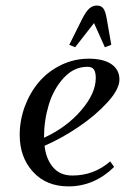

<svg xmlns="http://www.w3.org/2000/svg" viewBox="-20 -663 503 690"><path d="M50.8 -178.2Q50.8 -231 69.3 -280.8Q87.9 -330.6 120.1 -368.4Q152.3 -406.2 199.2 -429.2Q246.1 -452.1 298.8 -452.1Q351.6 -452.1 380.4 -432.4Q409.2 -412.6 409.2 -377Q409.2 -342.3 366.2 -295.2Q323.2 -248 262.2 -206.8Q201.2 -165.5 140.1 -139.2Q145.5 -91.3 170.7 -61.8Q195.8 -32.2 240.2 -32.2Q317.9 -32.2 376 -83L390.1 -63Q318.8 6.8 226.1 6.8Q146 6.8 98.4 -45.7Q50.8 -98.1 50.8 -178.2ZM138.2 -168Q219.2 -205.1 271.7 -266.4Q324.2 -327.6 324.2 -382.8Q324.2 -402.3 317.9 -412.6Q311.5 -422.9 293.9 -422.9Q245.6 -422.9 209 -383.1Q172.4 -343.3 155.3 -286.6Q138.2 -230 138.2 -169.9ZM229 -502 274.9 -594.2Q288.6 -621.1 300.5 -632.1Q312.5 -643.1 328.1 -643.1Q343.8 -643.1 351.6 -632.3Q359.4 -621.6 363.8 -594.2L379.9 -502L356.9 -493.2L317.9 -580.1L250 -493.2Z"/></svg>

Font: Dihjauti
Style: Bold Italic
Weight: 700
Italic angle: -9°
Designer: T. Christopher White
Version: Version 3.0.0